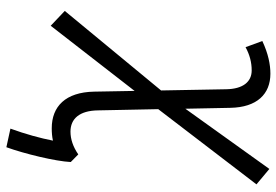

<svg xmlns="http://www.w3.org/2000/svg" viewBox="-158 -586 901 626"><g transform="rotate(90 293.0 -272.5)"><path d="M459.5 157.7C481 98.6 505.4 -2.9 507.8 -52.2L482.9 -76.7C458 -59.6 433.1 -51.3 408.7 -51.3C366.7 -51.3 340.3 -80.6 339.4 -140.6L335.4 -337.4L580.6 -657.7L530.3 -699.7L334 -425.8L331.1 -571.8C329.6 -660.2 285.6 -703.1 219.7 -703.1C190.4 -703.1 154.8 -696.3 113.3 -676.8L133.3 -622.1C158.2 -635.7 183.1 -642.1 209 -642.1C245.6 -642.1 269.5 -614.7 270.5 -559.1L274.4 -346.7L15.1 -32.7L63.5 13.2L275.9 -260.3L278.3 -127.9C280.3 -35.2 326.2 9.8 397.9 9.8C411.6 9.8 424.8 8.8 438 5.9C430.2 46.4 417 94.7 398.9 144.5Z"/></g></svg>

Font: Cascadia Code NF Light
Style: Italic
Weight: 300
Italic angle: -10°
Monospace: yes
Designer: Aaron Bell
Foundry: Saja Typeworks
Version: Version 2404.023